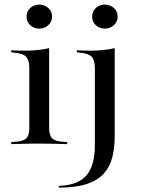

<svg xmlns="http://www.w3.org/2000/svg" viewBox="-20 -638 631 850"><path d="M109.7 -207.3V-337.1Q109.7 -371.8 95.6 -386.7Q81.5 -401.6 43.5 -404.8L29.8 -406.5V-415.3Q50 -414.5 62.5 -414.1Q75 -413.7 88.7 -413.7Q120.2 -413.7 147.6 -416.5Q175 -419.4 197.6 -425V-415.3V-207.3ZM153.2 -2.4Q121 -2.4 92.3 -1.6Q63.7 -0.8 29.8 0V-8.9L48.4 -10.5Q82.3 -12.1 96 -25.4Q109.7 -38.7 109.7 -70.2V-207.3H197.6V-70.2Q197.6 -38.7 211.3 -25.4Q225 -12.1 258.9 -10.5L277.4 -8.9V0Q243.5 -0.8 214.9 -1.6Q186.3 -2.4 153.2 -2.4ZM154 -511.3Q130.6 -511.3 114.1 -526.2Q97.6 -541.1 97.6 -564.5Q97.6 -587.9 114.1 -602.8Q130.6 -617.7 154 -617.7Q176.6 -617.7 193.5 -602.8Q210.5 -587.9 210.5 -564.5Q210.5 -541.1 193.5 -526.2Q176.6 -511.3 154 -511.3ZM400 -207.3V-337.1Q400 -371.8 385.9 -386.7Q371.8 -401.6 333.9 -404.8L320.2 -406.5V-415.3Q340.3 -414.5 352.8 -414.1Q365.3 -413.7 379 -413.7Q410.5 -413.7 437.9 -416.5Q465.3 -419.4 487.9 -425V-415.3V-207.3ZM240.3 192.7V184.7Q324.2 182.3 362.1 139.1Q400 96 400 3.2V-207.3H487.9V-36.3Q487.9 16.1 477 58.9Q466.1 101.6 439.1 131Q412.1 160.5 363.7 176.6Q315.3 192.7 240.3 192.7ZM444.4 -511.3Q421 -511.3 404.4 -526.2Q387.9 -541.1 387.9 -564.5Q387.9 -587.9 404.4 -602.8Q421 -617.7 444.4 -617.7Q466.9 -617.7 483.9 -602.8Q500.8 -587.9 500.8 -564.5Q500.8 -541.1 483.9 -526.2Q466.9 -511.3 444.4 -511.3Z"/></svg>

Font: Playfair 144pt SemiExpanded Medium
Style: Regular
Weight: 500
Width: 6
Designer: Claus Eggers Sørensen
Foundry: Claus Eggers Sørensen
Version: Version 2.203